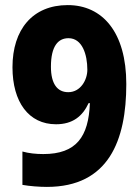

<svg xmlns="http://www.w3.org/2000/svg" viewBox="-20 -815 549 754"><path d="M476 -485C476 -689 382 -795 246 -795C108 -795 29 -699 29 -551C29 -414 93 -327 200 -327C265 -327 304 -358 328 -410H333C328 -278 280 -210 150 -210C121 -210 93 -213 68 -220V-89C96 -84 134 -81 164 -81C407 -81 476 -264 476 -485ZM249 -665C303 -665 323 -601 323 -541C323 -502 297 -453 248 -453C205 -453 180 -486 180 -553C180 -635 209 -665 249 -665Z"/></svg>

Font: Noto Sans Kannada UI Condensed ExtraBold
Style: Regular
Weight: 800
Width: 3
Designer: Jelle Bosma - Monotype Design Team
Foundry: Monotype Imaging Inc.
Version: Version 2.005